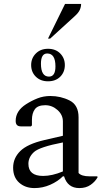

<svg xmlns="http://www.w3.org/2000/svg" viewBox="-20 -950 529 980"><path d="M156 10Q109 10 78 -17.5Q47 -45 47 -94Q47 -143 83.5 -179Q120 -215 206 -235L301 -257V-330Q301 -364 273.5 -388.5Q246 -413 211 -413Q173 -413 158 -392.5Q143 -372 143 -338V-310L138 -305H86Q60 -305 60 -333Q60 -384 113 -418Q141 -436 171.5 -448Q202 -460 237 -460Q290 -460 335.5 -437Q381 -414 381 -351V-67Q396 -50 437 -50H475L478 -48V-45Q466 -23 442.5 -6.5Q419 10 385 10Q325 10 307 -50H301Q275 -24 236.5 -7Q198 10 156 10ZM125 -114Q125 -52 200 -52Q246 -52 301 -75V-223Q182 -200 153.5 -174Q125 -148 125 -114ZM225 -701Q264 -701 287.5 -677Q311 -653 311 -618Q311 -582 287.5 -558.5Q264 -535 225 -535Q187 -535 163 -558.5Q139 -582 139 -618Q139 -653 163 -677Q187 -701 225 -701ZM221 -677Q189 -677 189 -625Q189 -559 230 -559Q263 -559 263 -611Q263 -677 221 -677ZM225 -753 312 -930H394Q394 -915 387.5 -900Q381 -885 361 -867L236 -753Z"/></svg>

Font: Spectral
Style: Regular
Weight: 400
Designer: Jean-Baptiste Levee
Foundry: Production Type
Version: Version 1.002